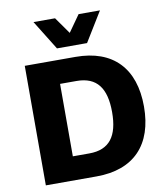

<svg xmlns="http://www.w3.org/2000/svg" viewBox="-95 -965 907 1044"><g transform="rotate(-10 359.0 -443.0)"><path d="M528 -886H410L345 -794L280 -886H161L262 -723H428ZM353 -660H73V0H353C560 0 673 -119 673 -330C673 -541 560 -660 353 -660ZM336 -130H245V-530H336C448 -530 497 -462 497 -330C497 -198 448 -130 336 -130Z"/></g></svg>

Font: Work Sans
Style: Bold
Weight: 700
Designer: Wei Huang
Foundry: Wei Huang
Version: Version 2.012